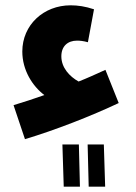

<svg xmlns="http://www.w3.org/2000/svg" viewBox="-20 -469 511 723"><path d="M427 -81 377 -206C342 -190 309 -175 276 -162C242 -181 211 -214 211 -257C211 -295 235 -316 270 -316C280 -316 293 -315 311 -310L334 -434C301 -445 273 -449 246 -449C144 -449 64 -375 64 -275C64 -205 102 -145 147 -111C107 -97 68 -84 31 -73L74 55C185 22 326 -33 427 -81ZM314 234H376L371 75H310ZM220 234H281L277 75H215Z"/></svg>

Font: Noto Sans Arabic UI ExtraCondensed Extra
Style: Regular
Weight: 800
Width: 3
Designer: Nadine Chahine - Monotype Design Team
Foundry: Monotype Imaging Inc.
Version: Version 1.900